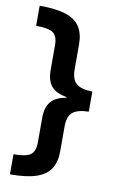

<svg xmlns="http://www.w3.org/2000/svg" viewBox="-92 -725 565 925"><g transform="rotate(10 190.5 -262.5)"><path d="M25 150V51.7Q86.7 51.7 108.8 35Q130.8 18.3 130.8 -25.8V-145Q130.8 -197.5 154.6 -225Q178.3 -252.5 229.2 -260.8V-264.2Q177.5 -272.5 154.2 -299.6Q130.8 -326.7 130.8 -380V-500Q130.8 -544.2 109.2 -560.4Q87.5 -576.7 25 -576.7V-675Q105.8 -675 153.8 -659.2Q201.7 -643.3 222.9 -610Q244.2 -576.7 244.2 -524.2V-401.7Q244.2 -353.3 268.3 -332.9Q292.5 -312.5 346.7 -311.7V-213.3Q292.5 -212.5 268.3 -192.5Q244.2 -172.5 244.2 -123.3V-0.8Q244.2 50.8 222.9 84.2Q201.7 117.5 153.8 133.8Q105.8 150 25 150Z"/></g></svg>

Font: Funnel Display Light SemiBold
Style: Regular
Weight: 600
Version: Version 1.000